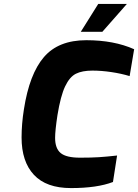

<svg xmlns="http://www.w3.org/2000/svg" viewBox="-20 -953 704 979"><path d="M90 -252Q90 -321 102 -396Q130 -576 204 -662Q278 -748 420 -748Q561 -748 664 -702L641 -565Q598 -578 547.5 -585.5Q497 -593 451 -593Q399 -593 367 -577Q335 -561 312 -512.5Q289 -464 273 -366Q261 -287 261 -250Q261 -196 289.5 -172.5Q318 -149 388 -149Q446 -149 484.5 -151.5Q523 -154 577 -160L556 -25Q475 6 342 6Q216 6 153 -61.5Q90 -129 90 -252ZM481 -933H627L502 -791H392Z"/></svg>

Font: Exo ExtraBold
Style: Italic
Weight: 800
Italic angle: -9°
Designer: Natanael Gama
Foundry: Natanael Gama
Version: Version 1.500; ttfautohint (v1.6)